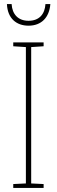

<svg xmlns="http://www.w3.org/2000/svg" viewBox="-20 -922 278 942"><path d="M227 -902H203C200 -853 173 -820 120 -820C69 -820 40 -852 37 -902H14C17 -832 60 -796 120 -796C183 -796 222 -836 227 -902ZM194 0V-19L133 -22V-691L194 -695V-714H45V-695L107 -691V-22L45 -19V0Z"/></svg>

Font: Noto Sans Condensed Thin
Style: Regular
Weight: 100
Width: 3
Designer: Monotype Design Team
Foundry: Monotype Imaging Inc.
Version: Version 2.013